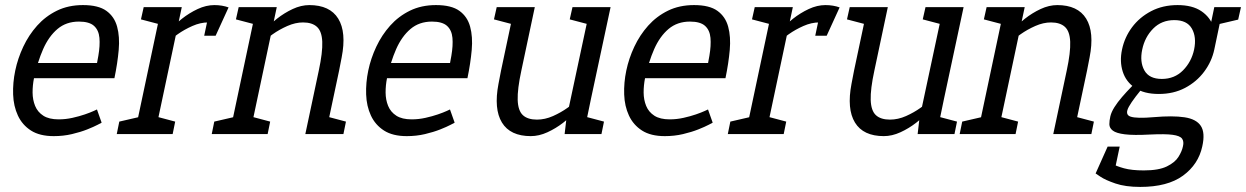

<svg xmlns="http://www.w3.org/2000/svg" viewBox="-20 -528 4906 756"><path d="M306.7 -508 290.8 -443Q240.8 -443 206.4 -413.9Q172 -384.8 149.8 -334.5Q127.7 -284.2 113.8 -220L40 -250Q50 -298 71.6 -344Q93.2 -390 126.2 -427Q159.3 -464 204.2 -486Q249.2 -508 306.7 -508ZM361.8 -97 380.2 -45Q380.2 -45 365.1 -37Q350 -29 323.7 -18.5Q297.3 -8 263.4 0Q229.5 8 191.7 8L210.8 -58Q238.5 -58 265.3 -64Q292.2 -70 314 -77.5Q335.8 -85 348.8 -91Q361.8 -97 361.8 -97ZM40 -250 113.8 -220Q108.2 -191.8 108.3 -163.4Q108.5 -135 118.3 -110.9Q128.2 -86.8 150.6 -72.4Q173 -58 210.8 -58L191.7 8Q136.3 8 102 -14Q67.7 -36 50.5 -73Q33.3 -110 31.7 -156Q30 -202 40 -250ZM96.8 -280H432.8L430.5 -220H84.5ZM306.7 -508Q367.5 -508 399 -485.2Q430.5 -462.5 441.2 -422.8Q452 -383.2 447.4 -331.2Q442.8 -279.2 430.5 -220H350.2Q360.2 -267.5 367.2 -308.1Q374.2 -348.7 371.5 -378.9Q368.8 -409.2 350.2 -426.1Q331.5 -443 290.8 -443Z M798.7 -439.7 823.5 -508ZM615.8 -500H695.8L589.8 0H509.8ZM843.7 -431.3Q833.8 -435.2 822.6 -437.4Q811.3 -439.7 798.7 -439.7L823.5 -508Q839.5 -508 853.8 -505.6Q868 -503.2 880 -498.8ZM621.5 -346.7 596.5 -355Q596.5 -355 609.6 -370.5Q622.7 -386 645.1 -408.8Q667.5 -431.5 696.4 -454.2Q725.3 -477 758.4 -492.5Q791.5 -508 824.5 -508L799.7 -439.7Q769.2 -439.7 737.5 -425.7Q705.8 -411.7 679.7 -393.2Q653.5 -374.7 637.5 -360.7Q621.5 -346.7 621.5 -346.7ZM611 -431.7 535 -451.7 545.8 -500H625.8ZM439.7 0 449.7 -49.2 539.8 -70 519.7 0ZM579.8 0 588.5 -70.8 669.8 -49.2 659.8 0ZM784 -387.2 807.2 -497.2 880 -498.8 829 -387.2Z M1315.2 -250H1235.2Q1250.7 -322.3 1248.9 -363.6Q1247.2 -404.8 1228.1 -422.2Q1209 -439.7 1172.7 -439.7L1197.5 -508Q1279 -508 1311.8 -454.6Q1344.7 -401.2 1325.3 -302ZM989.8 -500H1069.8L963.8 0H883.8ZM1235.2 -250H1315.2L1262.2 0H1182.2ZM995.5 -346.7 970.5 -355Q970.5 -355 983.6 -370.5Q996.7 -386 1019.1 -408.8Q1041.5 -431.5 1070.4 -454.2Q1099.3 -477 1132.4 -492.5Q1165.5 -508 1198.5 -508L1173.7 -439.7Q1143.2 -439.7 1111.5 -425.7Q1079.8 -411.7 1053.7 -393.2Q1027.5 -374.7 1011.5 -360.7Q995.5 -346.7 995.5 -346.7ZM985 -431.7 909 -451.7 919.8 -500H999.8ZM953.8 0 962.5 -70.8 1043.8 -49.2 1033.8 0ZM813.7 0 823.7 -49.2 913.8 -70 893.7 0ZM1252.2 0 1260.8 -70.8 1342.2 -49.2 1332.2 0Z M1696.7 -508 1680.8 -443Q1630.8 -443 1596.4 -413.9Q1562 -384.8 1539.8 -334.5Q1517.7 -284.2 1503.8 -220L1430 -250Q1440 -298 1461.6 -344Q1483.2 -390 1516.2 -427Q1549.3 -464 1594.2 -486Q1639.2 -508 1696.7 -508ZM1751.8 -97 1770.2 -45Q1770.2 -45 1755.1 -37Q1740 -29 1713.7 -18.5Q1687.3 -8 1653.4 0Q1619.5 8 1581.7 8L1600.8 -58Q1628.5 -58 1655.3 -64Q1682.2 -70 1704 -77.5Q1725.8 -85 1738.8 -91Q1751.8 -97 1751.8 -97ZM1430 -250 1503.8 -220Q1498.2 -191.8 1498.3 -163.4Q1498.5 -135 1508.3 -110.9Q1518.2 -86.8 1540.6 -72.4Q1563 -58 1600.8 -58L1581.7 8Q1526.3 8 1492 -14Q1457.7 -36 1440.5 -73Q1423.3 -110 1421.7 -156Q1420 -202 1430 -250ZM1486.8 -280H1822.8L1820.5 -220H1474.5ZM1696.7 -508Q1757.5 -508 1789 -485.2Q1820.5 -462.5 1831.2 -422.8Q1842 -383.2 1837.4 -331.2Q1832.8 -279.2 1820.5 -220H1740.2Q1750.2 -267.5 1757.2 -308.1Q1764.2 -348.7 1761.5 -378.9Q1758.8 -409.2 1740.2 -426.1Q1721.5 -443 1680.8 -443Z M1952.8 -250H2032.8Q2017 -177 2018.4 -134.6Q2019.8 -92.2 2038.8 -74.6Q2057.8 -57 2094.5 -57L2070.5 8Q1989 8 1956.4 -45.5Q1923.8 -99 1942.8 -198ZM2307.2 -140 2210.2 -60 2304.2 -500H2384.2ZM2032.8 -250H1952.8L2005.8 -500H2085.8ZM2210.2 -60 2307.2 -140 2278.2 0H2203.2ZM2271.8 -150 2296 -141.7Q2296 -141.7 2283.4 -126.5Q2270.8 -111.3 2248.5 -89.1Q2226.2 -66.8 2197.3 -44.6Q2168.5 -22.3 2135.5 -7.2Q2102.5 8 2069.5 8L2093.5 -57Q2126 -57 2157.4 -71Q2188.8 -85 2214.7 -103.5Q2240.5 -122 2256.2 -136Q2271.8 -150 2271.8 -150ZM2268.2 0 2276.8 -70.8 2358.2 -49.2 2348.2 0ZM2001 -431.7 1925 -451.7 1935.8 -500H2015.8ZM2299.3 -431.7 2223.3 -451.7 2234.2 -500H2314.2Z M2712.7 -508 2696.8 -443Q2646.8 -443 2612.4 -413.9Q2578 -384.8 2555.8 -334.5Q2533.7 -284.2 2519.8 -220L2446 -250Q2456 -298 2477.6 -344Q2499.2 -390 2532.2 -427Q2565.3 -464 2610.2 -486Q2655.2 -508 2712.7 -508ZM2767.8 -97 2786.2 -45Q2786.2 -45 2771.1 -37Q2756 -29 2729.7 -18.5Q2703.3 -8 2669.4 0Q2635.5 8 2597.7 8L2616.8 -58Q2644.5 -58 2671.3 -64Q2698.2 -70 2720 -77.5Q2741.8 -85 2754.8 -91Q2767.8 -97 2767.8 -97ZM2446 -250 2519.8 -220Q2514.2 -191.8 2514.3 -163.4Q2514.5 -135 2524.3 -110.9Q2534.2 -86.8 2556.6 -72.4Q2579 -58 2616.8 -58L2597.7 8Q2542.3 8 2508 -14Q2473.7 -36 2456.5 -73Q2439.3 -110 2437.7 -156Q2436 -202 2446 -250ZM2502.8 -280H2838.8L2836.5 -220H2490.5ZM2712.7 -508Q2773.5 -508 2805 -485.2Q2836.5 -462.5 2847.2 -422.8Q2858 -383.2 2853.4 -331.2Q2848.8 -279.2 2836.5 -220H2756.2Q2766.2 -267.5 2773.2 -308.1Q2780.2 -348.7 2777.5 -378.9Q2774.8 -409.2 2756.2 -426.1Q2737.5 -443 2696.8 -443Z M3204.7 -439.7 3229.5 -508ZM3021.8 -500H3101.8L2995.8 0H2915.8ZM3249.7 -431.3Q3239.8 -435.2 3228.6 -437.4Q3217.3 -439.7 3204.7 -439.7L3229.5 -508Q3245.5 -508 3259.8 -505.6Q3274 -503.2 3286 -498.8ZM3027.5 -346.7 3002.5 -355Q3002.5 -355 3015.6 -370.5Q3028.7 -386 3051.1 -408.8Q3073.5 -431.5 3102.4 -454.2Q3131.3 -477 3164.4 -492.5Q3197.5 -508 3230.5 -508L3205.7 -439.7Q3175.2 -439.7 3143.5 -425.7Q3111.8 -411.7 3085.7 -393.2Q3059.5 -374.7 3043.5 -360.7Q3027.5 -346.7 3027.5 -346.7ZM3017 -431.7 2941 -451.7 2951.8 -500H3031.8ZM2845.7 0 2855.7 -49.2 2945.8 -70 2925.7 0ZM2985.8 0 2994.5 -70.8 3075.8 -49.2 3065.8 0ZM3190 -387.2 3213.2 -497.2 3286 -498.8 3235 -387.2Z M3342.8 -250H3422.8Q3407 -177 3408.4 -134.6Q3409.8 -92.2 3428.8 -74.6Q3447.8 -57 3484.5 -57L3460.5 8Q3379 8 3346.4 -45.5Q3313.8 -99 3332.8 -198ZM3697.2 -140 3600.2 -60 3694.2 -500H3774.2ZM3422.8 -250H3342.8L3395.8 -500H3475.8ZM3600.2 -60 3697.2 -140 3668.2 0H3593.2ZM3661.8 -150 3686 -141.7Q3686 -141.7 3673.4 -126.5Q3660.8 -111.3 3638.5 -89.1Q3616.2 -66.8 3587.3 -44.6Q3558.5 -22.3 3525.5 -7.2Q3492.5 8 3459.5 8L3483.5 -57Q3516 -57 3547.4 -71Q3578.8 -85 3604.7 -103.5Q3630.5 -122 3646.2 -136Q3661.8 -150 3661.8 -150ZM3658.2 0 3666.8 -70.8 3748.2 -49.2 3738.2 0ZM3391 -431.7 3315 -451.7 3325.8 -500H3405.8ZM3689.3 -431.7 3613.3 -451.7 3624.2 -500H3704.2Z M4260.2 -250H4180.2Q4195.7 -322.3 4193.9 -363.6Q4192.2 -404.8 4173.1 -422.2Q4154 -439.7 4117.7 -439.7L4142.5 -508Q4224 -508 4256.8 -454.6Q4289.7 -401.2 4270.3 -302ZM3934.8 -500H4014.8L3908.8 0H3828.8ZM4180.2 -250H4260.2L4207.2 0H4127.2ZM3940.5 -346.7 3915.5 -355Q3915.5 -355 3928.6 -370.5Q3941.7 -386 3964.1 -408.8Q3986.5 -431.5 4015.4 -454.2Q4044.3 -477 4077.4 -492.5Q4110.5 -508 4143.5 -508L4118.7 -439.7Q4088.2 -439.7 4056.5 -425.7Q4024.8 -411.7 3998.7 -393.2Q3972.5 -374.7 3956.5 -360.7Q3940.5 -346.7 3940.5 -346.7ZM3930 -431.7 3854 -451.7 3864.8 -500H3944.8ZM3898.8 0 3907.5 -70.8 3988.8 -49.2 3978.8 0ZM3758.7 0 3768.7 -49.2 3858.8 -70 3838.7 0ZM4197.2 0 4205.8 -70.8 4287.2 -49.2 4277.2 0Z M4469.7 208 4483.7 143Q4542.7 143 4574.7 127.2Q4606.7 111.5 4620.3 89.5Q4634 67.5 4637.8 48.3Q4642.5 29.2 4634.3 17.9Q4626.2 6.7 4597.2 2.8Q4568.3 -1.2 4508.3 1.7Q4443.7 5.2 4409.3 0.9Q4375 -3.3 4361.6 -13.8Q4348.2 -24.2 4348.1 -38.6Q4348 -53 4352 -70Q4356 -87 4368.2 -106.3Q4380.5 -125.7 4398.1 -146.1Q4415.7 -166.5 4434 -185.2Q4452.3 -204 4467.7 -220L4496.3 -202Q4442.5 -139.7 4425.1 -108.2Q4407.7 -76.8 4431.5 -68.8Q4455.3 -60.8 4523 -66.7Q4597.5 -73.2 4644 -66.2Q4690.5 -59.2 4708.2 -32.3Q4726 -5.5 4714 48.3Q4698.8 119.3 4638 163.7Q4577.2 208 4469.7 208ZM4469.7 208Q4411.3 208 4372 194.5Q4332.7 181 4313.3 168Q4294 155 4294 155L4335.7 102.7Q4342.3 106.8 4358.8 116.5Q4375.2 126.2 4405.6 134.6Q4436 143 4483.7 143ZM4542.7 -158Q4484.3 -158 4448.9 -182Q4413.5 -206 4400.8 -246Q4388 -286 4398 -333Q4408 -381 4437.3 -420.5Q4466.7 -460 4512.5 -484Q4558.3 -508 4616.7 -508Q4675 -508 4710.4 -484Q4745.8 -460 4758.6 -420.5Q4771.3 -381 4761.3 -333Q4751.3 -286 4721.6 -246Q4691.8 -206 4646.4 -182Q4601 -158 4542.7 -158ZM4554.7 -217.2Q4604.7 -217.2 4638.1 -250.9Q4671.5 -284.7 4681.8 -333Q4692 -382.2 4672.9 -415.5Q4653.8 -448.8 4603.8 -448.8Q4553.8 -448.8 4520.8 -415.5Q4487.7 -382.2 4477.5 -333Q4467.2 -284.7 4485.9 -250.9Q4504.7 -217.2 4554.7 -217.2ZM4726.3 -333 4761.3 -500H4796.3L4761.3 -333ZM4756.8 -427.7 4786.3 -500H4866.3L4855.3 -450.8ZM4388.8 49.2 4366.5 155H4294L4341.3 49.2Z"/></svg>

Font: Epunda Slab Light
Style: Italic
Weight: 300
Italic angle: -12°
Designer: Simon Atzbach
Foundry: typofactur
Version: Version 1.102